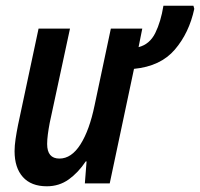

<svg xmlns="http://www.w3.org/2000/svg" viewBox="-20 -642 700 672"><path d="M144 10Q89 10 60 -22.5Q31 -55 31 -113Q31 -132 34.5 -155.5Q38 -179 43 -204L115 -542H225L154 -212Q150 -191 147.5 -172Q145 -153 145 -138Q145 -87 188 -87Q230 -87 261.5 -136.5Q293 -186 311 -273L368 -542H478L465 -477Q504 -487 523.5 -526.5Q543 -566 552 -622H657L660 -611Q642 -527 592 -468.5Q542 -410 449 -401L364 0H277L283 -77H280Q254 -38 220.5 -14Q187 10 144 10Z"/></svg>

Font: Noto Sans Condensed SemiBold
Style: Italic
Weight: 600
Width: 3
Italic angle: -12°
Designer: Monotype Design Team
Foundry: Monotype Imaging Inc.
Version: Version 2.013; ttfautohint (v1.8.4.7-5d5b)